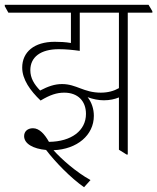

<svg xmlns="http://www.w3.org/2000/svg" viewBox="-44 -642 658 804"><path d="M308 142 335 112C275 79 213 24 180 -13C279 -17 349 -76 349 -157C349 -186 340 -213 323 -235C345 -227 368 -222 391 -222C416 -222 437 -227 454 -234V-15L486 5H491V-589H594V-595L578 -622H-24V-616L-9 -589H253V-462C230 -466 206 -467 185 -467C99 -467 49 -424 49 -359C49 -309 83 -262 126 -221C166 -245 194 -254 225 -254C282 -254 316 -219 316 -165C316 -95 255 -49 161 -48C143 -80 121 -105 94 -105C72 -105 57 -92 57 -72C57 -40 95 -19 149 -14C188 37 252 103 308 142ZM216 -290C184 -290 157 -280 124 -263C99 -289 83 -315 83 -348C83 -403 126 -436 202 -436C232 -436 261 -433 290 -429V-589H454V-273C433 -261 408 -254 378 -254C306 -254 276 -290 216 -290Z"/></svg>

Font: Noto Serif Devanagari Condensed ExtraLight
Style: Regular
Weight: 200
Width: 3
Designer: Universal Thirst, Indian Type Foundry and the Monotype Design Team
Foundry: Monotype Imaging Inc.
Version: Version 2.004